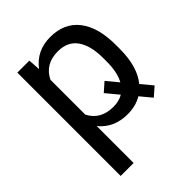

<svg xmlns="http://www.w3.org/2000/svg" viewBox="-211 -648 961 961"><g transform="rotate(-45 269.0 -167.5)"><path d="M73.7 203.1V-528.3H158.7L163.1 -463.9Q218.8 -538.1 315.9 -538.1Q414.6 -538.1 467.5 -470.5Q520.5 -402.8 520.5 -276.9V-251Q520.5 -124 464.8 -56.6L514.2 2.9L467.8 43.5L418.5 -16.1Q375 9.8 317.4 9.8Q221.2 9.8 165.5 -58.1V203.1ZM292 -460.4Q202.1 -460.4 165.5 -385.7V-139.2Q202.6 -66.9 293 -66.9Q333 -66.9 361.8 -84L307.1 -149.9L353 -190.4L403.8 -129.4Q429.2 -174.3 429.2 -251V-276.9Q429.2 -363.8 395.3 -412.1Q361.3 -460.4 292 -460.4Z"/></g></svg>

Font: Bert Sans Medium
Style: Regular
Weight: 500
Designer: Christian Robertson, Adam Twardoch, & Cristiano Sobral
Foundry: Google
Version: Version 12.135;January 10, 2020;FontCreator 12.0.0.2547 64-b